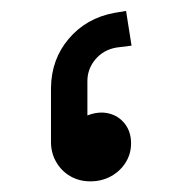

<svg xmlns="http://www.w3.org/2000/svg" viewBox="-20 -335 345 357"><path d="M142.5 -120.3V-182.7Q142.1 -206.4 157.3 -224.5Q172.5 -242.5 196.6 -246.6L224.6 -250.1L214.4 -314.7L192.4 -311Q140.4 -301.3 107.9 -263Q75.4 -224.8 74.8 -171.4V-70.9Q74.8 -50.8 84.3 -34.1Q93.8 -17.3 110.5 -7.5Q127.2 2.2 148.1 2.2Q168.9 2.2 186.1 -7.1Q203.3 -16.5 213.5 -32.6Q223.7 -48.7 223.7 -68.7Q223.7 -90.1 212 -105Q200.3 -119.9 181.8 -124.2Q163.3 -128.5 142.5 -120.3Z"/></svg>

Font: Arad-VF Thin Dots1
Style: Regular
Weight: 100
Designer: Mohammad Darvishi
Version: Version 1.000;August 30, 2024;FontCreator 15.0.0.2992 64-bit